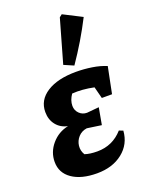

<svg xmlns="http://www.w3.org/2000/svg" viewBox="-150 -867 732 954"><g transform="rotate(-20 216.0 -390.5)"><path d="M195 11Q112 11 63.5 -22.5Q15 -56 15 -114Q15 -166 50 -207Q85 -248 138 -259Q100 -267 78 -295Q56 -323 56 -363Q56 -426 113 -462.5Q170 -499 268 -499Q309 -499 351 -492.5Q393 -486 426 -472L398 -333H344L328 -395Q266 -408 213 -404Q193 -375 193 -346Q193 -322 209.5 -305.5Q226 -289 250 -289L314 -295L298 -206L222 -217Q194 -213 176.5 -193.5Q159 -174 156 -148.5Q153 -123 167 -100Q194 -91 233 -91Q314 -91 368 -152L389 -144Q384 -74 330.5 -31.5Q277 11 195 11ZM271 -531 220 -553 285 -781 299 -792 397 -742Q342 -634 271 -531Z"/></g></svg>

Font: Piazzolla
Style: Bold Italic
Weight: 700
Italic angle: -11.3°
Designer: Juan Pablo del Peral
Foundry: Huerta Tipografica
Version: Version 1.330